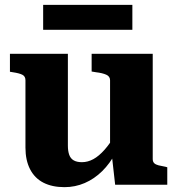

<svg xmlns="http://www.w3.org/2000/svg" viewBox="-20 -762 734 792"><path d="M260 -540V-161Q260 -139 265.5 -123.5Q271 -108 284 -100.5Q297 -93 318 -93Q342 -93 365 -105.5Q388 -118 411.5 -144.5Q435 -171 459 -212L457 -132Q434 -88 401.5 -56Q369 -24 329.5 -7Q290 10 246 10Q195 10 159 -8.5Q123 -27 104 -64Q85 -101 85 -153V-431Q85 -447 72.5 -453.5Q60 -460 33 -464L21 -466V-540ZM610 -540V-106Q610 -95 616 -89Q622 -83 634 -80Q646 -77 663 -74L670 -72V0H455L441 -124L434 -130V-431Q434 -447 418 -454Q402 -461 376 -464L358 -467V-540ZM158 -742H526V-639H158Z"/></svg>

Font: Roboto Serif 20pt
Style: Bold
Weight: 700
Version: Version 1.008